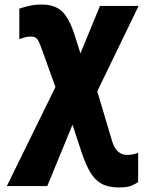

<svg xmlns="http://www.w3.org/2000/svg" viewBox="-20 -579 640 845"><path d="M504 246Q456 246 426 229Q396 212 376.5 178Q357 144 340 94L299 -30L188 240H10L224 -196L166 -357Q152 -397 143.5 -407.5Q135 -418 116 -418Q106 -418 95.5 -416Q85 -414 65 -407V-541Q86 -548 110 -553.5Q134 -559 163 -559Q222 -559 254 -528Q286 -497 311 -417L334 -344L420 -553H590L408 -177L474 44Q492 103 541 103Q552 103 566 100Q580 97 588 93V222Q579 229 560.5 237.5Q542 246 504 246Z"/></svg>

Font: Noto Sans Mono Black
Style: Regular
Weight: 900
Designer: Monotype Design Team
Foundry: Monotype Imaging Inc.
Version: Version 2.014